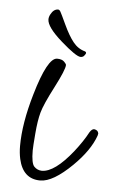

<svg xmlns="http://www.w3.org/2000/svg" viewBox="-46 -585 385 642"><g transform="rotate(5 146.5 -264.5)"><path d="M123.5 -552.2C113.4 -552.2 105.1 -546.1 98.6 -533.7C95.4 -527.8 93.8 -522.1 93.8 -516.6C93.8 -499.7 110.9 -476.2 145.3 -446C179.6 -415.9 201.7 -400.9 211.4 -400.9C217.3 -400.9 221.5 -402.8 224.1 -406.7C227.4 -410.6 229 -413.6 229 -415.5C229 -417.5 228 -418.9 226.1 -419.9L225.6 -420.4C209.3 -424.6 195.7 -433.6 184.8 -447.3C173.9 -460.9 162.8 -479.8 151.6 -503.9C140.4 -528 133.6 -542 131.3 -545.9C129.1 -549.8 126.5 -551.9 123.5 -552.2ZM291.5 -143.6C292.5 -147.5 293 -149.9 293 -150.9C292 -158.4 287.1 -162.8 278.3 -164.1C273.1 -164.1 268.1 -160.2 263.2 -152.3C252.4 -131.8 237.5 -109.4 218.3 -85C178.5 -35.2 144.4 -10.3 115.7 -10.3C105.6 -10.6 97.1 -14.3 90.1 -21.5C83.1 -28.6 79.6 -46.5 79.6 -75.2C79.6 -83.7 80.8 -102.6 83.3 -132.1C85.7 -161.5 89.4 -185.5 94.5 -203.9C99.5 -222.2 112.6 -251.9 133.8 -292.7C154.9 -333.6 165.5 -359.2 165.5 -369.6C165.5 -371.9 163 -375.6 158 -380.6C152.9 -385.7 145 -388.2 134.3 -388.2C112.8 -388.2 89.8 -346.2 65.4 -262.2C45.9 -195.8 36.1 -137.4 36.1 -86.9C36.1 -71.3 37.6 -56.8 40.5 -43.5C50.3 0.5 74.5 22.5 113.3 22.5C141.9 22.5 177.4 1.6 219.7 -40C255.5 -75.2 279.5 -109.7 291.5 -143.6Z"/></g></svg>

Font: Kristi
Style: Medium
Weight: 400
Italic angle: -15°
Version: Version 1.003